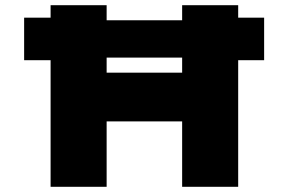

<svg xmlns="http://www.w3.org/2000/svg" viewBox="-20 -720 1109 740"><path d="M73 -488V-652H216L315 -642H749L867 -652H998V-488H861L761 -498H305L222 -488ZM682 0V-700H898V0ZM175 0V-700H391V0ZM256 -252 258 -440H804V-252Z"/></svg>

Font: Lexend Mega Black
Style: Regular
Weight: 900
Version: Version 1.007